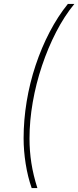

<svg xmlns="http://www.w3.org/2000/svg" viewBox="-20 -762 398 976"><path d="M141 194Q121 137 110.5 70.5Q100 4 100 -59Q100 -151 115.5 -245.5Q131 -340 161 -430Q191 -520 232.5 -599.5Q274 -679 325 -742H358Q307 -680 265.5 -599.5Q224 -519 193.5 -428Q163 -337 146.5 -242.5Q130 -148 130 -58Q130 6 139.5 67Q149 128 170 194Z"/></svg>

Font: Montserrat ExtraLight
Style: Italic
Weight: 200
Italic angle: -11.3°
Designer: Julieta Ulanovsky
Foundry: Julieta Ulanovsky
Version: Version 9.000; ttfautohint (v1.8.4.7-5d5b)